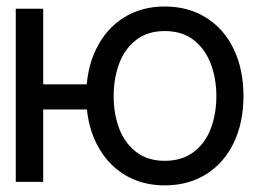

<svg xmlns="http://www.w3.org/2000/svg" viewBox="-20 -557 816 588"><path d="M322.3 -221.7H41V-298.8H322.3ZM112.3 0H28.3V-530.3H112.3ZM244.1 -262.7Q244.1 -344.7 274.4 -406.7Q304.7 -468.8 358.9 -502.9Q413.1 -537.1 484.4 -537.1Q556.6 -537.1 611.3 -502.9Q666 -468.8 695.8 -406.7Q725.6 -344.7 725.6 -262.7Q725.6 -181.6 695.8 -119.6Q666 -57.6 611.3 -23.4Q556.6 10.7 484.4 10.7Q413.1 10.7 358.9 -23.4Q304.7 -57.6 274.4 -119.6Q244.1 -181.6 244.1 -262.7ZM642.6 -262.7Q642.6 -317.4 625 -362.8Q607.4 -408.2 572.3 -435.1Q537.1 -461.9 484.4 -461.9Q432.6 -461.9 397.5 -435.1Q362.3 -408.2 345.2 -362.8Q328.1 -317.4 328.1 -262.7Q328.1 -208 345.2 -163.1Q362.3 -118.2 397.5 -91.3Q432.6 -64.5 484.4 -64.5Q537.1 -64.5 572.8 -91.3Q608.4 -118.2 625.5 -163.1Q642.6 -208 642.6 -262.7Z"/></svg>

Font: Pretendard Std Variable
Style: Regular
Weight: 400
Designer: Base glyphs from Inter by Rasmus Andersson; Hangeul glyphs from Noto Sans CJK(Source Han Sans) by Jang Soo-young and Kan
Foundry: Kil Hyung-jin
Version: Version 1.309;Glyphs 3.2 (3225)